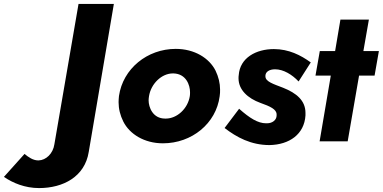

<svg xmlns="http://www.w3.org/2000/svg" viewBox="-237 -720 1950 978"><path d="M-112 64 -217 181C-172 212 -110 238 -38 238C85 238 195 180 215 54L343 -700H163L40 15C33 63 -3 96 -40 97C-41 97 -42 97 -43 97C-68 97 -92 81 -112 64Z M369 -231C368 -220 367 -210 367 -200C367 -166 375 -133 391 -101C423 -37 498 10 593 10C740 10 864 -91 882 -230C884 -242 884 -253 884 -264C884 -296 876 -329 861 -360C829 -424 754 -471 658 -471C513 -471 389 -370 369 -231ZM522 -230C532 -294 587 -346 643 -346C645 -346 646 -346 647 -346C711 -344 731 -287 731 -250C731 -244 731 -237 730 -231C720 -166 664 -116 608 -116C606 -116 605 -116 604 -116C541 -116 520 -174 520 -209C520 -216 521 -223 522 -230Z M981 -166 907 -68C968 -21 1041 19 1136 19C1237 17 1313 -36 1319 -132C1319 -136 1319 -141 1319 -145C1319 -208 1273 -246 1205 -273C1156 -292 1115 -304 1115 -331C1115 -332 1115 -334 1115 -335C1116 -355 1136 -367 1164 -367C1207 -367 1251 -340 1284 -305L1346 -402C1295 -439 1234 -470 1158 -470C1068 -470 985 -426 979 -337C978 -332 978 -326 978 -321C978 -262 1026 -219 1089 -196C1140 -178 1172 -163 1172 -137C1172 -135 1172 -134 1172 -132C1172 -109 1151 -92 1123 -92C1121 -92 1120 -92 1118 -92C1077 -92 1035 -118 981 -166Z M1392 -460 1370 -335H1448L1391 0H1534L1592 -335H1671L1693 -460H1614L1642 -620H1497L1470 -460Z"/></svg>

Font: Jost
Style: Bold Italic
Weight: 700
Italic angle: -5°
Version: Version 3.710